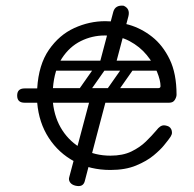

<svg xmlns="http://www.w3.org/2000/svg" viewBox="-20 -584 677 671"><path d="M366 10Q296 10 240.5 -19.5Q185 -49 150.5 -102Q116 -155 110 -225H66Q40 -225 40 -250Q40 -275 66 -275H110Q115 -358 151 -410Q187 -462 239.5 -486Q292 -510 348 -510Q387 -510 430.5 -497.5Q474 -485 511.5 -455.5Q549 -426 573 -376.5Q597 -327 597 -253Q597 -245 591 -235Q585 -225 571 -225H165Q171 -170 198 -128.5Q225 -87 268.5 -63.5Q312 -40 366 -40Q409 -40 439 -54.5Q469 -69 490 -89.5Q511 -110 527 -129Q533 -137 539.5 -141.5Q546 -146 553 -146Q557 -146 562.5 -144.5Q568 -143 571 -141Q581 -134 581 -120Q581 -114 576 -106Q571 -98 553 -76Q541 -61 517 -41Q493 -21 455.5 -5.5Q418 10 366 10ZM165 -276H533Q541 -276 541 -283Q541 -303 529 -332.5Q517 -362 493 -391.5Q469 -421 432.5 -440.5Q396 -460 346 -460Q302 -460 262.5 -440.5Q223 -421 196.5 -380.5Q170 -340 165 -276ZM451 -372H554V-337H451ZM327 -358 376 -543Q383 -567 412 -564Q435 -554 429 -528Q417 -483 406 -441Q395 -399 384 -358ZM353 -243Q335 -174 316 -103Q297 -32 276 50Q270 71 244 65Q231 62 225 53.5Q219 45 222 35L296 -243ZM345 -366Q358 -356 349 -343L283 -249Q274 -235 258 -246Q245 -256 254 -269L320 -363Q324 -368 331 -369.5Q338 -371 345 -366ZM443 -366Q456 -356 447 -343L381 -249Q372 -235 356 -246Q343 -256 352 -269L418 -363Q422 -368 429 -369.5Q436 -371 443 -366ZM147 -259Q147 -276 164 -276H496Q513 -276 513 -259Q513 -241 497 -241H165Q147 -241 147 -259ZM147 -355Q147 -372 164 -372H496Q513 -372 513 -355Q513 -337 497 -337H165Q147 -337 147 -355Z"/></svg>

Font: Agu Display
Style: Regular
Weight: 400
Designer: Oluwaseun Badejo
Version: Version 1.103